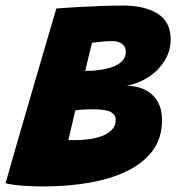

<svg xmlns="http://www.w3.org/2000/svg" viewBox="-39 -673 646 692"><path d="M-19 -12.5Q-13.5 -32 -1.2 -74.8Q11 -117.5 27.2 -174.2Q43.5 -231 62 -293.8Q80.5 -356.5 98 -417Q115.5 -477.5 130.2 -527.2Q145 -577 154 -608.2Q163 -639.5 164 -642.5Q191 -644.5 232.2 -647Q273.5 -649.5 319.2 -651.2Q365 -653 405 -653Q482 -653 529 -623.8Q576 -594.5 576 -531.5Q576 -488.5 553.5 -453Q531 -417.5 494.5 -394.2Q458 -371 417 -364Q419 -364 421.8 -364Q424.5 -364 429 -363.5Q465 -361 491 -345.5Q517 -330 531 -303.8Q545 -277.5 545 -241Q545 -174.5 510.2 -128.8Q475.5 -83 415.5 -54.8Q355.5 -26.5 278.5 -13.8Q201.5 -1 118 -1Q77.5 -1 41.2 -3.8Q5 -6.5 -19 -12.5ZM207.5 -168Q211.5 -168 218.2 -168Q225 -168 233 -168Q256.5 -168 281.5 -171.2Q306.5 -174.5 328.5 -182.8Q350.5 -191 364.2 -205.2Q378 -219.5 378 -241.5Q378 -259 361 -269Q344 -279 297 -279Q288.5 -279 278 -278.8Q267.5 -278.5 256 -277.8Q244.5 -277 232.5 -275.5ZM268 -417.5Q285 -417.5 296.5 -418.2Q308 -419 318 -421Q340 -423 362.2 -430.2Q384.5 -437.5 399.5 -451.2Q414.5 -465 414.5 -486.5Q414.5 -505.5 400.5 -515.2Q386.5 -525 364.5 -525Q349 -525 328.8 -523Q308.5 -521 292.5 -519Z"/></svg>

Font: Grandstander Thin ExtraBold
Style: Italic
Weight: 800
Italic angle: -15°
Version: Version 1.200